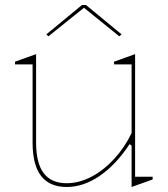

<svg xmlns="http://www.w3.org/2000/svg" viewBox="-20 -731 669 766"><path d="M246 15Q178 15 144 -29Q110 -73 110 -162V-474H40V-485L124 -515V-162Q124 -80 154.5 -40Q185 0 246 0Q295 0 344 -25.5Q393 -51 435 -96.5Q477 -142 505 -200V-474H435V-485L519 -515V-26H589V-15L505 15V-150L497 -156Q443 -74 378 -29.5Q313 15 246 15ZM173 -586 165 -594 307 -711H323L465 -594L456 -586L315 -700Z"/></svg>

Font: Kalnia Thin
Style: Regular
Weight: 250
Designer: Frida Medrano
Foundry: Frida Medrano
Version: Version 1.105